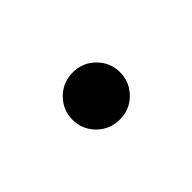

<svg xmlns="http://www.w3.org/2000/svg" viewBox="-29 -442 334 334"><g transform="rotate(-45 138.5 -275.0)"><path d="M139 -217Q114 -217 97 -234Q80 -251 80 -275Q80 -299 97 -316Q114 -333 139 -333Q163 -333 180 -316Q197 -299 197 -275Q197 -251 180 -234Q163 -217 139 -217Z"/></g></svg>

Font: Arima Medium
Style: Regular
Weight: 500
Designer: Joana Correia and Natanael Gama
Foundry: NDISCOVER
Version: Version 1.101;gftools[0.9.23]